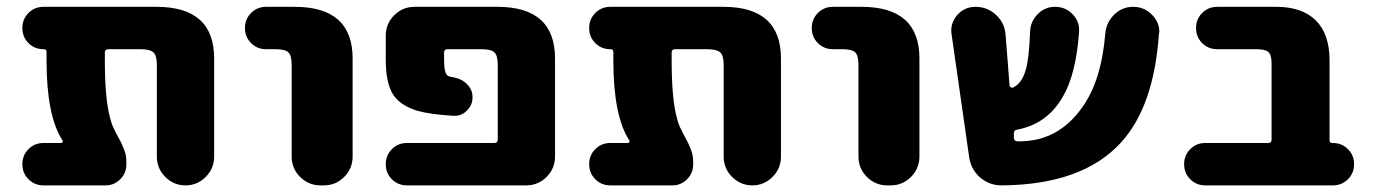

<svg xmlns="http://www.w3.org/2000/svg" viewBox="-20 -567 4047 566"><path d="M611.3 -105.5Q611.3 -70.3 586.4 -45.4Q561.5 -20.5 526.9 -20.5Q492.2 -20.5 467.3 -45.4Q442.4 -70.3 442.4 -105.5V-376Q442.4 -403.3 432.1 -412.6Q421.9 -421.9 394.5 -421.9H298.8Q289.1 -421.9 289.1 -412.1V-388.7Q289.1 -274.4 304.7 -218.8Q309.6 -198.2 318.4 -182.6Q319.3 -179.7 327.1 -165.5Q335 -151.4 337.4 -146Q339.8 -140.6 344.7 -128.9Q349.6 -117.2 351.1 -107.9Q352.5 -98.6 352.5 -88.9V-82Q352.5 -56.6 334.5 -38.6Q316.4 -20.5 291 -20.5H108.4Q82 -20.5 64 -38.6Q45.9 -56.6 45.9 -83Q45.9 -109.4 64 -127.4Q82 -145.5 108.4 -145.5H160.2Q163.1 -145.5 164.6 -148.4Q166 -151.4 164.1 -153.3Q117.2 -225.6 117.2 -388.7V-414.1Q117.2 -421.9 109.4 -421.9H108.4Q82 -421.9 64 -439.9Q45.9 -458 45.9 -484.4Q45.9 -510.7 64 -528.8Q82 -546.9 108.4 -546.9H441.4Q611.3 -546.9 611.3 -394.5Z M764.6 -421.9Q738.3 -421.9 720.2 -439.9Q702.1 -458 702.1 -484.4Q702.1 -510.7 720.2 -528.8Q738.3 -546.9 764.6 -546.9H848.6Q1019.5 -546.9 1019.5 -394.5V-105.5Q1019.5 -70.3 994.6 -45.4Q969.7 -20.5 934.6 -20.5H924.8Q889.6 -20.5 864.7 -45.4Q839.8 -70.3 839.8 -105.5V-376Q839.8 -403.3 830.1 -412.6Q820.3 -421.9 793 -421.9Z M1616.2 -105.5Q1616.2 -70.3 1591.3 -45.4Q1566.4 -20.5 1531.2 -20.5H1179.7Q1153.3 -20.5 1135.3 -38.6Q1117.2 -56.6 1117.2 -83Q1117.2 -109.4 1135.3 -127.4Q1153.3 -145.5 1179.7 -145.5H1437.5Q1447.3 -145.5 1447.3 -155.3V-376Q1447.3 -403.3 1437.5 -412.6Q1427.7 -421.9 1400.4 -421.9H1298.8Q1289.1 -421.9 1289.1 -412.1V-390.6Q1289.1 -351.6 1299.8 -343.8Q1304.7 -340.8 1317.4 -338.9Q1340.8 -335 1356.9 -318.8Q1373 -302.7 1373 -280.3Q1373 -256.8 1356.4 -241.2Q1341.8 -225.6 1320.3 -225.6Q1319.3 -225.6 1317.4 -225.6Q1250 -229.5 1210.9 -240.2Q1157.2 -256.8 1137.2 -291Q1117.2 -325.2 1117.2 -390.6V-461.9Q1117.2 -497.1 1142.1 -522Q1167 -546.9 1202.1 -546.9H1446.3Q1616.2 -546.9 1616.2 -394.5Z M2282.2 -105.5Q2282.2 -70.3 2257.3 -45.4Q2232.4 -20.5 2197.8 -20.5Q2163.1 -20.5 2138.2 -45.4Q2113.3 -70.3 2113.3 -105.5V-376Q2113.3 -403.3 2103 -412.6Q2092.8 -421.9 2065.4 -421.9H1969.7Q1960 -421.9 1960 -412.1V-388.7Q1960 -274.4 1975.6 -218.8Q1980.5 -198.2 1989.3 -182.6Q1990.2 -179.7 1998 -165.5Q2005.9 -151.4 2008.3 -146Q2010.7 -140.6 2015.6 -128.9Q2020.5 -117.2 2022 -107.9Q2023.4 -98.6 2023.4 -88.9V-82Q2023.4 -56.6 2005.4 -38.6Q1987.3 -20.5 1961.9 -20.5H1779.3Q1752.9 -20.5 1734.9 -38.6Q1716.8 -56.6 1716.8 -83Q1716.8 -109.4 1734.9 -127.4Q1752.9 -145.5 1779.3 -145.5H1831.1Q1834 -145.5 1835.4 -148.4Q1836.9 -151.4 1835 -153.3Q1788.1 -225.6 1788.1 -388.7V-414.1Q1788.1 -421.9 1780.3 -421.9H1779.3Q1752.9 -421.9 1734.9 -439.9Q1716.8 -458 1716.8 -484.4Q1716.8 -510.7 1734.9 -528.8Q1752.9 -546.9 1779.3 -546.9H2112.3Q2282.2 -546.9 2282.2 -394.5Z M2435.5 -421.9Q2409.2 -421.9 2391.1 -439.9Q2373 -458 2373 -484.4Q2373 -510.7 2391.1 -528.8Q2409.2 -546.9 2435.5 -546.9H2519.5Q2690.4 -546.9 2690.4 -394.5V-105.5Q2690.4 -70.3 2665.5 -45.4Q2640.6 -20.5 2605.5 -20.5H2595.7Q2560.5 -20.5 2535.6 -45.4Q2510.7 -70.3 2510.7 -105.5V-376Q2510.7 -403.3 2501 -412.6Q2491.2 -421.9 2463.9 -421.9Z M2933.6 -20.5Q2933.6 -20.5 2932.6 -20.5Q2896.5 -20.5 2869.1 -43.9Q2841.8 -68.4 2836.9 -104.5L2785.2 -465.8Q2784.2 -471.7 2784.2 -476.6Q2784.2 -502 2801.8 -522.5Q2823.2 -546.9 2855.5 -546.9Q2890.6 -546.9 2916 -523.4Q2941.4 -500 2944.3 -464.8L2956.1 -315.4Q2957 -311.5 2960 -309.6Q2962.9 -307.6 2965.8 -308.6Q2992.2 -320.3 3003.9 -361.3Q3013.7 -394.5 3016.6 -473.6Q3017.6 -503.9 3039.1 -525.4Q3060.5 -546.9 3089.8 -546.9Q3121.1 -546.9 3141.6 -525.4Q3161.1 -505.9 3161.1 -479.5Q3161.1 -476.6 3161.1 -474.6Q3152.3 -348.6 3113.3 -282.2Q3067.4 -201.2 2977.5 -184.6Q2967.8 -182.6 2968.8 -172.9V-160.2Q2969.7 -150.4 2979.5 -150.4H2985.4Q3099.6 -150.4 3169.9 -250Q3226.6 -328.1 3238.3 -467.8Q3241.2 -501 3264.6 -523.9Q3288.1 -546.9 3320.3 -546.9Q3353.5 -546.9 3376 -523.4Q3397.5 -502 3397.5 -473.6Q3397.5 -470.7 3396.5 -467.8Q3381.8 -252.9 3284.2 -146.5Q3170.9 -22.5 2933.6 -20.5Z M3728.5 -378.9Q3728.5 -405.3 3719.2 -413.6Q3710 -421.9 3683.6 -421.9H3568.4Q3542 -421.9 3523.9 -439.9Q3505.9 -458 3505.9 -484.4Q3505.9 -510.7 3523.9 -528.8Q3542 -546.9 3568.4 -546.9H3742.2Q3818.4 -546.9 3858.9 -506.8Q3899.4 -466.8 3899.4 -388.7V-153.3Q3899.4 -145.5 3907.2 -145.5H3909.2Q3935.5 -145.5 3953.6 -127.4Q3971.7 -109.4 3971.7 -83Q3971.7 -56.6 3953.6 -38.6Q3935.5 -20.5 3909.2 -20.5H3533.2Q3506.8 -20.5 3488.8 -38.6Q3470.7 -56.6 3470.7 -83Q3470.7 -109.4 3488.8 -127.4Q3506.8 -145.5 3533.2 -145.5H3718.8Q3728.5 -145.5 3728.5 -155.3Z"/></svg>

Font: Gen Jyuu GothicX Heavy
Style: Bold
Weight: 900
Designer: [Source Han Sans]
Ryoko NISHIZUKA  (kana & ideographs); Paul D. Hunt (Latin, Greek & Cyrillic); Wenlong ZHANG  (bopomofo
Version: Version 1.002.20150607